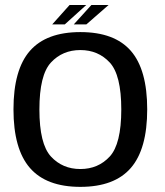

<svg xmlns="http://www.w3.org/2000/svg" viewBox="-20 -724 641 748"><path d="M293 4Q426 4 489.8 -69.8Q553.5 -143.5 553.5 -298Q553.5 -452.5 489.8 -525.8Q426 -599 293 -599Q160.5 -599 96.5 -525.8Q32.5 -452.5 32.5 -298Q32.5 -143.5 96.5 -69.8Q160.5 4 293 4ZM293 -65.5Q223.5 -65.5 178.5 -114.2Q133.5 -163 133.5 -297.5Q133.5 -432 178.5 -480.5Q223.5 -529 293 -529Q362.5 -529 407.5 -480.5Q452.5 -432 452.5 -297.5Q452.5 -163 407.5 -114.2Q362.5 -65.5 293 -65.5ZM267.5 -629H316.5L403 -704.5H336ZM183.5 -629H232.5L316 -704.5H251Z"/></svg>

Font: Anybody Thin
Style: Regular
Weight: 400
Version: Version 1.113;gftools[0.9.25]